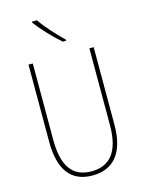

<svg xmlns="http://www.w3.org/2000/svg" viewBox="-139 -1033 842 1124"><g transform="rotate(-15 281.5 -471.0)"><path d="M313 -792H333V-799C290 -840 229 -906 199 -952H169V-945C203 -899 263 -835 313 -792ZM279 10C402 10 479 -68 479 -244V-714H453V-249C453 -86 390 -15 280 -15C165 -15 110 -92 110 -251V-714H84V-247C84 -78 148 10 279 10Z"/></g></svg>

Font: Noto Sans Mono SemiCondensed Thin
Style: Regular
Weight: 100
Width: 4
Designer: Monotype Design Team
Foundry: Monotype Imaging Inc.
Version: Version 2.014